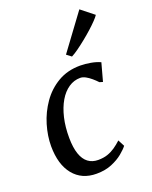

<svg xmlns="http://www.w3.org/2000/svg" viewBox="-158 -935 813 1030"><g transform="rotate(-20 249.0 -420.0)"><path d="M211.5 10Q128 10 80.2 -48.5Q32.5 -107 32 -211.5Q32 -270.5 50.5 -332.5Q69 -394.5 106 -447.5Q143 -500.5 198.2 -533Q253.5 -565.5 326 -565.5Q353.5 -565.5 385.5 -559.8Q417.5 -554 439.5 -543.5L411.5 -441L393 -446.5Q380.5 -460 365 -473.2Q349.5 -486.5 333.8 -495Q318 -503.5 303.5 -503.5Q268 -503.5 237.5 -483Q207 -462.5 184.8 -424.8Q162.5 -387 150.2 -335Q138 -283 138.5 -220.5Q139 -165 151.5 -128.5Q164 -92 187.8 -74.2Q211.5 -56.5 245 -56.5Q275.5 -56.5 298.8 -64.5Q322 -72.5 342 -86.2Q362 -100 381.5 -118L401 -80.5Q388.5 -64 362.8 -42.8Q337 -21.5 299.2 -5.8Q261.5 10 211.5 10ZM275 -646.5 425.5 -850.5 498.5 -792.5Q492.5 -782.5 476.2 -765.5Q460 -748.5 437.5 -728.2Q415 -708 390.2 -688Q365.5 -668 342.5 -651.5Q319.5 -635 302 -626Z"/></g></svg>

Font: Merriweather 24pt
Style: Italic
Weight: 400
Italic angle: -7.8°
Designer: Eben Sorkin
Foundry: Eben Sorkin
Version: Version 2.101